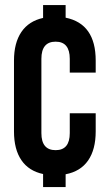

<svg xmlns="http://www.w3.org/2000/svg" viewBox="-20 -735 436 770"><path d="M152.8 15.1V-37.1Q95.2 -49.3 65.7 -92.8Q36.1 -136.2 36.1 -208V-492.2Q36.1 -563 65.7 -606.7Q95.2 -650.4 152.8 -663.1V-714.8H243.2V-664.1Q363.8 -639.6 363.8 -492.2V-443.8H259.8V-499Q259.8 -567.9 203.1 -567.9Q146 -567.9 146 -499V-201.2Q146 -132.8 203.1 -132.8Q259.8 -132.8 259.8 -201.2V-280.8H363.8V-208Q363.8 -135.3 333.3 -91.3Q302.7 -47.4 243.2 -36.1V15.1Z"/></svg>

Font: Bebas Neue Bold
Style: Regular
Weight: 700
Designer: Ryoichi Tsunekawa
Foundry: Ryoichi Tsunekawa
Version: Version 1.300